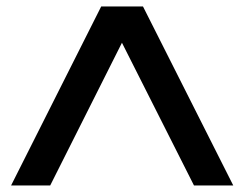

<svg xmlns="http://www.w3.org/2000/svg" viewBox="-20 -770 753 592"><path d="M578.1 -198.2 356 -638.2 134.8 -198.2H14.2L292 -750H420.9L699.2 -198.2Z"/></svg>

Font: Oakes Grotesk Bold
Style: Regular
Weight: 700
Designer: Samuel Oakes
Foundry: Samuel Oakes
Version: Version 1.000;PS 001.000;hotconv 1.0.88;makeotf.lib2.5.64775